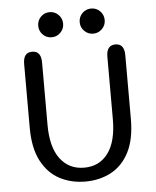

<svg xmlns="http://www.w3.org/2000/svg" viewBox="-56 -844 731 902"><g transform="rotate(-5 310.0 -393.0)"><path d="M310.5 10.5Q244 10.5 190 -17.8Q136 -46 103.8 -106.8Q71.5 -167.5 71.5 -265V-565Q71.5 -619 113.5 -619Q156 -619 156 -565V-270Q156 -165 197.5 -110Q239 -55 310.5 -55Q382.5 -55 423.2 -110Q464 -165 464 -270V-565Q464 -619 506.5 -619Q548.5 -619 548.5 -565V-265Q548.5 -167.5 516.8 -106.8Q485 -46 431.2 -17.8Q377.5 10.5 310.5 10.5ZM211.5 -678.5Q187 -678.5 170 -695.8Q153 -713 153 -737.5Q153 -762.5 170 -779.8Q187 -797 211.5 -797Q236 -797 253.2 -779.8Q270.5 -762.5 270.5 -737.5Q270.5 -713 253.2 -695.8Q236 -678.5 211.5 -678.5ZM407.5 -678.5Q383 -678.5 365.8 -695.8Q348.5 -713 348.5 -737.5Q348.5 -762.5 365.8 -779.8Q383 -797 407.5 -797Q432 -797 449.2 -779.8Q466.5 -762.5 466.5 -737.5Q466.5 -713 449.2 -695.8Q432 -678.5 407.5 -678.5Z"/></g></svg>

Font: Sono
Style: Regular
Weight: 400
Designer: Tyler Finck
Foundry: Tyler Finck
Version: Version 2.112